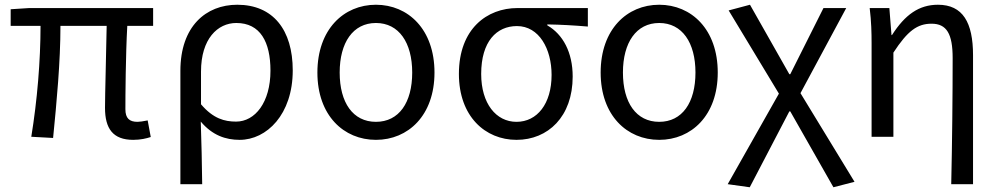

<svg xmlns="http://www.w3.org/2000/svg" viewBox="-20 -577 4209 810"><path d="M542 13C573 13 598 7 616 1L603 -69C583 -65 569 -63 560 -63C526 -63 509 -78 509 -116C509 -169 510 -344 517 -468H626V-543H103L25 -538V-468H151C151 -321 137 -153 112 0L204 5C219 -147 235 -315 235 -468H430C428 -348 423 -179 423 -122C423 -35 456 13 542 13Z M741 200H833C832 103 830 34 827 -64C876 -6 932 13 991 13C1105 13 1215 -94 1215 -280C1215 -451 1132 -557 981 -557C849 -557 741 -466 741 -278ZM976 -64C928 -64 880 -76 828 -137V-275C828 -413 898 -480 977 -480C1078 -480 1121 -400 1121 -279C1121 -145 1056 -64 976 -64Z M1566 13C1702 13 1813 -90 1813 -271C1813 -453 1702 -557 1566 -557C1430 -557 1319 -453 1319 -271C1319 -90 1430 13 1566 13ZM1566 -63C1469 -63 1413 -144 1413 -271C1413 -397 1469 -480 1566 -480C1663 -480 1719 -397 1719 -271C1719 -144 1663 -63 1566 -63Z M2159 13C2292 13 2396 -85 2396 -254C2396 -356 2355 -432 2289 -470V-474C2349 -473 2399 -470 2460 -465V-543H2163C2035 -543 1916 -456 1916 -265C1916 -86 2027 13 2159 13ZM2159 -63C2073 -63 2010 -140 2010 -265C2010 -402 2075 -467 2161 -467C2254 -467 2307 -371 2307 -261C2307 -139 2246 -63 2159 -63Z M2761 13C2897 13 3008 -90 3008 -271C3008 -453 2897 -557 2761 -557C2625 -557 2514 -453 2514 -271C2514 -90 2625 13 2761 13ZM2761 -63C2664 -63 2608 -144 2608 -271C2608 -397 2664 -480 2761 -480C2858 -480 2914 -397 2914 -271C2914 -144 2858 -63 2761 -63Z M3143 213 3310 -107H3314L3496 213L3585 190L3357 -184L3550 -543H3454L3314 -264H3310L3144 -557L3054 -533L3266 -182L3050 200Z M3993 200H4085V-344C4085 -482 4042 -557 3937 -557C3857 -557 3798 -515 3743 -429H3741L3732 -543H3649C3656 -486 3657 -438 3657 -394V0H3749V-355C3809 -447 3850 -477 3910 -477C3974 -477 3999 -434 3999 -332C3999 -176 3997 23 3993 200Z"/></svg>

Font: Source Han Sans KR
Style: Regular
Weight: 400
Designer: Ryoko NISHIZUKA 西塚涼子 (kana, bopomofo & ideographs); Paul D. Hunt (Latin, Greek & Cyrillic); Sandoll Communications 산돌커뮤니
Foundry: Adobe
Version: Version 2.004;hotconv 1.0.118;makeotfexe 2.5.65603